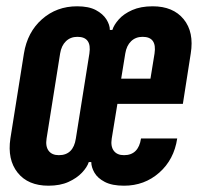

<svg xmlns="http://www.w3.org/2000/svg" viewBox="-20 -580 640 610"><path d="M134 10Q69 10 36 -31.5Q3 -73 13 -140L56 -410Q67 -478 113.5 -519Q160 -560 225 -560Q262 -560 284.5 -548Q307 -536 318 -518.5Q329 -501 329 -485H337Q342 -501 357.5 -518.5Q373 -536 400 -548Q427 -560 465 -560Q530 -560 563.5 -519Q597 -478 586 -410L561 -250H353L335 -140Q331 -115 341.5 -101Q352 -87 374 -87Q420 -87 428 -140H543Q533 -73 486 -31.5Q439 10 374 10Q336 10 313 -2Q290 -14 280 -31.5Q270 -49 270 -65H262Q257 -49 240.5 -31.5Q224 -14 197.5 -2Q171 10 134 10ZM167 -87Q213 -87 221 -140L264 -410Q272 -463 226 -463Q204 -463 189.5 -449Q175 -435 171 -410L128 -140Q124 -115 134.5 -101Q145 -87 167 -87ZM365 -330H458L471 -410Q479 -463 433 -463Q411 -463 396.5 -449Q382 -435 378 -410Z"/></svg>

Font: JetBrains Mono ExtraBold
Style: Italic
Weight: 800
Italic angle: -9°
Monospace: yes
Designer: Philipp Nurullin, Konstantin Bulenkov
Foundry: JetBrains
Version: Version 2.305; ttfautohint (v1.8.4.7-5d5b)